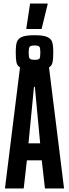

<svg xmlns="http://www.w3.org/2000/svg" viewBox="-20 -1065 390 1085"><path d="M342 0H234L216 -159H132L114 0H8L93 -684Q77 -694 73 -712.5Q69 -731 69 -767Q69 -808 75 -827Q81 -846 103 -856Q125 -866 175 -866Q225 -866 247 -856Q269 -846 275 -827Q281 -808 281 -767Q281 -731 277 -712.5Q273 -694 257 -684ZM142 -767Q142 -742 147.5 -734.5Q153 -727 175 -727Q198 -727 203 -734Q208 -741 208 -767Q208 -793 203 -800.5Q198 -808 175 -808Q153 -808 147.5 -800.5Q142 -793 142 -767ZM141 -255H207L177 -574H172ZM129 -901V-906L150 -1045H249V-1040L215 -901Z"/></svg>

Font: Saira Ultra Condensed
Style: Bold
Weight: 700
Width: 1
Designer: Hector Gatti with collaboration of the Omnibus-Type team
Foundry: Omnibus-Type
Version: Version 1.001; ttfautohint (v1.8)